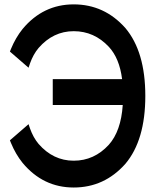

<svg xmlns="http://www.w3.org/2000/svg" viewBox="-20 -835 692 860"><path d="M526.9 -480.5Q515.1 -574.2 467.3 -625.5Q401.9 -695.3 310.1 -695.3Q218.3 -695.3 152.8 -620.1Q128.9 -591.8 114.3 -550.8L107.9 -531.7L24.4 -604L29.3 -616.2Q49.8 -666 81.1 -705.1Q172.9 -815.4 310.1 -815.4Q447.3 -815.4 541.5 -709.5Q630.9 -603.5 630.9 -405.3Q630.9 -207 541.5 -101.1Q447.3 4.9 310.1 4.9Q172.9 4.9 81.1 -105.5Q49.8 -144.5 29.3 -194.3L24.4 -206.5L107.9 -278.8L114.3 -259.8Q128.9 -218.8 152.8 -190.4Q218.3 -115.2 310.1 -115.2Q401.9 -115.2 467.3 -186.5Q522 -247.6 529.8 -364.7H216.3V-480.5Z"/></svg>

Font: Gap Sans
Style: Black
Weight: 400
Designer: Alexandre Liziard and Etienne Ozeray
Foundry: Interstices.io
Version: Version 1.6.1 - December 3. 2014